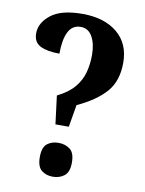

<svg xmlns="http://www.w3.org/2000/svg" viewBox="-83 -783 639 849"><g transform="rotate(10 236.5 -358.0)"><path d="M169 -349Q218 -373 244.5 -404.5Q271 -436 281 -473Q291 -510 291 -552Q291 -602 273 -634Q255 -666 221 -666Q183 -666 165.5 -631Q148 -596 148 -533Q93 -533 62 -548.5Q31 -564 31 -604Q31 -651 77 -687.5Q123 -724 219 -724Q317 -724 375 -676Q433 -628 433 -542Q433 -461 390.5 -411.5Q348 -362 262 -322L245 -222H185ZM213 8Q183 8 162.5 -8.5Q142 -25 142 -68Q142 -112 162.5 -128Q183 -144 213 -144Q243 -144 264.5 -128Q286 -112 286 -68Q286 -25 264.5 -8.5Q243 8 213 8Z"/></g></svg>

Font: Noto Serif Hebrew Condensed
Style: Bold
Weight: 700
Width: 3
Designer: Monotype Design Team
Foundry: Monotype Imaging Inc.
Version: Version 2.004; ttfautohint (v1.8.4.7-5d5b)